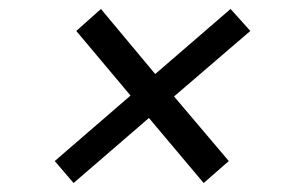

<svg xmlns="http://www.w3.org/2000/svg" viewBox="-20 -512 663 428"><path d="M144 -104 102 -153 271 -299 150 -443 205 -492 326 -347 494 -492 538 -443 368 -297 490 -153 434 -104 312 -249Z"/></svg>

Font: Figtree
Style: Italic
Weight: 400
Italic angle: -9.5°
Foundry: Erik Kennedy
Version: Version 2.001; ttfautohint (v1.8.4.7-5d5b);gftools[0.9.27]